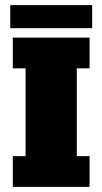

<svg xmlns="http://www.w3.org/2000/svg" viewBox="-20 -730 400 750"><path d="M30 0V-120H80V-463H30V-583H330V-463H280V-120H330V0ZM20 -620V-710H340V-620Z"/></svg>

Font: Rokkitt Black
Style: Regular
Weight: 900
Designer: Vernon Adams
Foundry: Vernon Adams
Version: Version 3.103